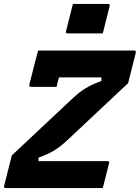

<svg xmlns="http://www.w3.org/2000/svg" viewBox="-36 -957 711 977"><path d="M335 -937H514Q525 -937 522 -926L487 -787H308Q297 -787 300 -798ZM487 0H-7Q-18 0 -15 -11L24 -166Q101 -238 178 -310.5Q255 -383 333 -456Q367 -488 399 -507.5Q431 -527 480 -545V-563H264Q260 -550 257 -537Q254 -524 252 -515H122Q111 -515 113 -526Q119 -548 127 -580.5Q135 -613 143.5 -645.5Q152 -678 158 -700H647Q657 -700 655 -689L616 -534Q539 -461 461.5 -389Q384 -317 307 -244Q272 -211 240 -191.5Q208 -172 160 -155V-137H511Q522 -137 519 -126Q511 -93 503 -63Q495 -33 487 0Z"/></svg>

Font: Recursive Sn Lnr St XBd
Style: Italic
Weight: 800
Italic angle: -15°
Version: Version 1.079;hotconv 1.0.112;makeotfexe 2.5.65598; ttfautoh